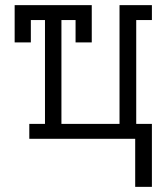

<svg xmlns="http://www.w3.org/2000/svg" viewBox="-20 -540 640 747"><path d="M571 187H506V0H94V-58H155V-462H100V-375H37V-520H337V-375H274V-462H219V-58H445V-520H571V-462H510V-58H571Z"/></svg>

Font: Iosevka Etoile Light
Style: Regular
Weight: 300
Designer: Belleve Invis
Foundry: Belleve Invis
Version: Version 25.0.1; ttfautohint (v1.8.4)